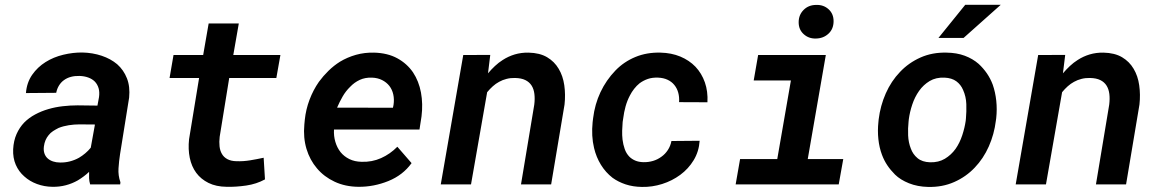

<svg xmlns="http://www.w3.org/2000/svg" viewBox="-20 -753 4735 784"><path d="M348.1 0H470.7L471.7 -8.8Q461.9 -36.6 463.9 -65.9Q465.8 -95.2 470.2 -123.5L507.3 -354.5Q511.7 -399.4 498.3 -433.3Q484.9 -467.3 458.5 -490.7Q431.6 -513.2 395 -525.4Q358.4 -537.6 316.9 -538.6Q278.3 -539.1 238.5 -529.5Q198.7 -520 166 -499.5Q133.3 -479 111.3 -447.5Q89.4 -416 85.9 -373L209.5 -374Q212.9 -391.1 221.2 -404.3Q229.5 -417.5 241.2 -425.8Q253.9 -435.1 269.8 -439.2Q285.6 -443.4 304.2 -442.9Q324.2 -442.4 340.3 -436.5Q356.4 -430.7 367.2 -419.9Q377.9 -408.7 382.6 -392.8Q387.2 -377 384.3 -356.4L377.9 -321.8L296.9 -322.8Q267.1 -322.8 236.6 -319.3Q206.1 -315.9 177.7 -307.6Q148.9 -299.3 123.5 -285.6Q98.1 -272 78.6 -252.4Q59.6 -232.4 47.6 -205.6Q35.6 -178.7 33.7 -143.6Q32.2 -108.4 44.4 -80.3Q56.6 -52.2 79.1 -32.7Q101.1 -12.7 130.9 -1.7Q160.6 9.3 193.8 9.8Q222.7 10.3 248.8 3.4Q274.9 -3.4 297.9 -16.6Q310.1 -23.9 321.5 -32.5Q333 -41 343.8 -51.3Q343.3 -38.1 343.8 -25.6Q344.2 -13.2 348.1 0ZM225.1 -89.4Q209.5 -89.4 196.5 -93.8Q183.6 -98.1 174.8 -106Q165.5 -114.3 161.4 -126.5Q157.2 -138.7 159.2 -154.8Q161.1 -169.4 166 -180.7Q170.9 -191.9 178.2 -200.7Q186 -210.9 196.8 -217.8Q207.5 -224.6 219.2 -230.5Q238.8 -238.3 261 -241.7Q283.2 -245.1 304.2 -245.1L367.7 -244.6L350.6 -149.9Q340.3 -137.2 328.1 -127Q315.9 -116.7 302.7 -108.9Q285.2 -99.1 265.4 -94Q245.6 -88.9 225.1 -89.4Z M955.1 -657.2H832L809.6 -528.3H688.5L672.4 -434.6H793L752 -184.6Q747.6 -143.6 754.9 -108.4Q762.2 -73.2 781.2 -47.4Q800.3 -21.5 831.3 -6.1Q862.3 9.3 905.8 9.8Q943.4 10.7 985.4 4.6Q1027.3 -1.5 1062 -20.5L1056.6 -108.9Q1029.3 -103 1001.7 -98.4Q974.1 -93.8 945.8 -94.7Q922.9 -95.2 908.2 -103.3Q893.6 -111.3 886.2 -124.5Q878.4 -137.7 876.5 -155.5Q874.5 -173.3 877 -194.3L916 -434.6H1108.4L1125 -528.3H932.6Z M1443.8 9.8Q1506.3 10.3 1565.7 -13.7Q1625 -37.6 1660.6 -86.9L1602.5 -153.8Q1573.2 -124 1536.1 -107.4Q1499 -90.8 1456.5 -92.3Q1428.2 -92.8 1406.5 -103.5Q1384.8 -114.3 1370.6 -131.8Q1356.4 -149.9 1349.4 -173.6Q1342.3 -197.3 1343.8 -224.1H1692.9L1701.2 -277.8Q1707.5 -328.6 1699 -375Q1690.4 -421.4 1666.5 -457.5Q1642.1 -493.2 1602.5 -514.9Q1563 -536.6 1507.8 -538.1Q1468.8 -539.1 1433.3 -529.1Q1397.9 -519 1368.2 -501Q1343.3 -485.4 1321.5 -464.1Q1299.8 -442.9 1282.2 -418.9Q1258.8 -385.3 1243.9 -345.7Q1229 -306.2 1224.6 -264.2L1222.7 -244.1Q1217.8 -190.9 1231.4 -145.3Q1245.1 -99.6 1274.4 -65.4Q1303.2 -31.2 1346.4 -11Q1389.6 9.3 1443.8 9.8ZM1499 -436Q1522.5 -435.1 1540.3 -426Q1558.1 -417 1569.8 -402.3Q1581.5 -387.2 1585.9 -367.2Q1590.3 -347.2 1586.9 -324.7L1584.5 -313L1356.4 -313.5Q1366.2 -336.4 1378.9 -358.6Q1391.6 -380.9 1409.7 -398.4Q1426.8 -416.5 1449 -426.8Q1471.2 -437 1499 -436Z M1779.8 0H1903.3L1969.2 -376.5Q1980 -389.6 1992.2 -400.6Q2004.4 -411.6 2018.1 -418.9Q2032.2 -426.8 2048.6 -430.9Q2064.9 -435.1 2083 -434.6Q2108.9 -434.1 2125.2 -426Q2141.6 -418 2150.9 -403.3Q2159.7 -389.2 2162.1 -369.4Q2164.6 -349.6 2161.6 -325.7L2107.4 0H2230.5L2285.2 -326.2Q2289.6 -366.7 2284.2 -404.8Q2278.8 -442.9 2261.2 -472.2Q2244.1 -501.5 2214.1 -519.3Q2184.1 -537.1 2138.2 -538.1Q2108.4 -538.6 2082 -530.8Q2055.7 -522.9 2033.2 -508.3Q2016.1 -497.6 2001.2 -483.6Q1986.3 -469.7 1972.7 -453.6L1981.9 -528.8L1871.6 -528.3Z M2606.9 -90.8Q2587.9 -91.3 2573.7 -97.4Q2559.6 -103.5 2549.8 -113.3Q2537.1 -126.5 2530.8 -144.8Q2524.4 -163.1 2522 -183.1Q2520 -200.7 2520.5 -219.5Q2521 -238.3 2522.5 -254.9L2524.9 -270.5Q2527.8 -294.4 2534.4 -318.4Q2541 -342.3 2552.2 -363.3Q2559.1 -377 2569.3 -390.1Q2579.6 -403.3 2591.8 -413.1Q2606.9 -424.3 2625.5 -430.7Q2644 -437 2667.5 -436Q2689.5 -435.1 2706.1 -427.2Q2722.7 -419.4 2733.4 -406.2Q2744.6 -392.6 2749.5 -374.5Q2754.4 -356.4 2752.9 -335.9L2868.7 -335.4Q2871.1 -379.9 2858.2 -416.7Q2845.2 -453.6 2819.8 -480.5Q2794.4 -506.8 2758.1 -522Q2721.7 -537.1 2677.2 -538.1Q2621.1 -539.6 2574.5 -520.3Q2527.8 -501 2493.2 -465.3Q2455.1 -425.8 2431.9 -376.5Q2408.7 -327.1 2401.9 -270.5L2399.9 -254.4Q2397 -226.6 2398.4 -199.7Q2399.9 -172.9 2405.8 -148.4Q2414.6 -111.3 2433.8 -80.1Q2453.1 -48.8 2481.4 -26.9Q2504.4 -10.3 2534.4 -0.2Q2564.5 9.8 2601.1 10.3Q2643.1 11.2 2683.8 -1.7Q2724.6 -14.6 2757.8 -39.1Q2791 -63.5 2812.5 -98.9Q2834 -134.3 2836.9 -178.2L2721.7 -177.2Q2717.8 -156.7 2707 -140.4Q2696.3 -124 2681.2 -113.3Q2665.5 -101.6 2646.5 -95.9Q2627.4 -90.3 2606.9 -90.8Z M3075.7 -528.3 3057.6 -424.3H3209.5L3153.8 -103.5H3002L2983.9 0H3404.8L3423.3 -103.5H3278.3L3352.1 -528.3ZM3241.2 -662.1Q3241.2 -631.8 3262 -613.3Q3282.7 -594.7 3312 -595.7Q3342.3 -596.2 3363 -615.5Q3383.8 -634.8 3383.8 -666.5Q3383.8 -696.8 3363.3 -715.3Q3342.8 -733.9 3313 -732.9Q3281.7 -732.9 3261.5 -712.6Q3241.2 -692.4 3241.2 -662.1Z M3567.9 -265.6 3566.9 -255.4Q3563 -219.2 3566.7 -184.8Q3570.3 -150.4 3581.5 -120.6Q3590.3 -97.2 3603.3 -77.9Q3616.2 -58.6 3634.8 -40Q3656.7 -18.6 3691.7 -4.6Q3726.6 9.3 3769.5 10.3Q3828.1 11.7 3876.5 -9.8Q3924.8 -31.2 3960 -68.4Q3995.6 -105.5 4017.6 -155Q4039.6 -204.6 4046.4 -259.8L4047.9 -270.5Q4051.8 -306.6 4048.1 -341.6Q4044.4 -376.5 4033.7 -407.2Q4024.4 -432.1 4009.8 -453.4Q3995.1 -474.6 3976.1 -492.2Q3952.1 -513.2 3919.4 -525.4Q3886.7 -537.6 3845.2 -538.1Q3786.6 -539.6 3738.5 -518.1Q3690.4 -496.6 3655.3 -459.5Q3619.1 -421.9 3596.9 -371.6Q3574.7 -321.3 3567.9 -265.6ZM3689.9 -255.4 3690.9 -265.6Q3694.8 -295.4 3705.1 -326.2Q3715.3 -356.9 3732.9 -381.8Q3750.5 -406.7 3776.1 -422.1Q3801.8 -437.5 3836.9 -436Q3866.7 -434.6 3885 -421.1Q3903.3 -407.7 3912.6 -385.7Q3924.8 -358.4 3925.8 -327.9Q3926.8 -297.4 3924.3 -270L3923.3 -259.8Q3919.4 -231.9 3909.2 -200.7Q3898.9 -169.4 3881.8 -145Q3863.8 -120.1 3838.1 -104.7Q3812.5 -89.4 3777.8 -90.3Q3745.6 -91.3 3726.6 -107.2Q3707.5 -123 3699.2 -146.5Q3689.5 -170.9 3688.2 -200Q3687 -229 3689.9 -255.4ZM3921.4 -733.4 3812 -598.1H3914.6L4066.4 -733.4Z M4127.4 0H4251L4316.9 -376.5Q4327.6 -389.6 4339.8 -400.6Q4352.1 -411.6 4365.7 -418.9Q4379.9 -426.8 4396.2 -430.9Q4412.6 -435.1 4430.7 -434.6Q4456.5 -434.1 4472.9 -426Q4489.3 -418 4498.5 -403.3Q4507.3 -389.2 4509.8 -369.4Q4512.2 -349.6 4509.3 -325.7L4455.1 0H4578.1L4632.8 -326.2Q4637.2 -366.7 4631.8 -404.8Q4626.5 -442.9 4608.9 -472.2Q4591.8 -501.5 4561.8 -519.3Q4531.7 -537.1 4485.8 -538.1Q4456.1 -538.6 4429.7 -530.8Q4403.3 -522.9 4380.9 -508.3Q4363.8 -497.6 4348.9 -483.6Q4334 -469.7 4320.3 -453.6L4329.6 -528.8L4219.2 -528.3Z"/></svg>

Font: Roboto Mono SemiBold
Style: Italic
Weight: 600
Italic angle: -10°
Monospace: yes
Designer: Google
Version: Version 3.000